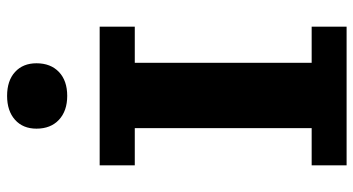

<svg xmlns="http://www.w3.org/2000/svg" viewBox="-253 -766 1021 555"><g transform="rotate(-90 257.5 -488.5)"><path d="M57.1 2.9V-98.1H164.6V-609.4H57.1V-710.9H458V-609.4H353.5V-98.1H458V2.9ZM257.8 -804.7Q214.4 -804.7 188.7 -828.6Q163.1 -852.5 163.1 -893.6Q163.1 -932.6 188.7 -955.6Q214.4 -978.5 257.8 -978.5Q301.8 -978.5 326.9 -955.6Q352.1 -932.6 352.1 -893.6Q352.1 -852.5 326.9 -828.6Q301.8 -804.7 257.8 -804.7Z"/></g></svg>

Font: Comme ExtraBold
Style: Regular
Weight: 800
Version: Version 1.000;gftools[0.9.27]